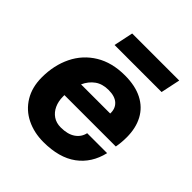

<svg xmlns="http://www.w3.org/2000/svg" viewBox="-206 -905 1062 1062"><g transform="rotate(45 325.0 -374.0)"><path d="M40 -235Q40 -330 77 -405.5Q114 -481 185.5 -524.5Q257 -568 358 -568Q439 -568 494.5 -539.5Q550 -511 578.5 -458Q607 -405 607 -332Q607 -292 600 -254H198V-243Q198 -206 211.5 -176.5Q225 -147 250 -130Q275 -113 310 -113Q364 -113 396 -135Q428 -157 436 -194H592Q569 -96 495.5 -42Q422 12 299 12Q226 12 167 -17Q108 -46 74 -102Q40 -158 40 -235ZM449 -361Q451 -400 426 -423.5Q401 -447 351 -447Q303 -447 271 -424Q239 -401 221 -361ZM222 -760H590L566 -646H198Z"/></g></svg>

Font: Azeret Mono
Style: Bold Italic
Weight: 700
Italic angle: -12°
Designer: Martin Vácha
Foundry: Displaay
Version: Version 1.000; Glyphs 3.0.3, build 3074